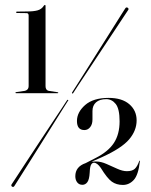

<svg xmlns="http://www.w3.org/2000/svg" viewBox="-20 -732 600 761"><path d="M47 -680.5Q44 -680.5 44 -683.5Q44 -686 47 -686L85 -686.5Q113.5 -686.5 129.2 -691Q145 -695.5 153.5 -709Q156.5 -712.5 158 -712.5Q160.5 -712.5 160.5 -708.5V-390.5Q160.5 -375 172.5 -372L208 -366.5Q211 -365.5 211 -364.5Q211 -362.5 208 -362.5H44.5Q41 -362.5 41 -364.5Q41 -366 44.5 -367L79 -372Q93.5 -376 93.5 -390.5V-670Q93.5 -680 85.5 -680ZM270 -363Q268.5 -359.5 266.5 -362Q264 -363 266 -366Q269 -370.5 285.2 -396Q301.5 -421.5 325 -458.8Q348.5 -496 374.2 -536.8Q400 -577.5 422.8 -613.8Q445.5 -650 460.2 -673.2Q475 -696.5 476 -698Q480.5 -705.5 486.5 -701Q492.5 -697 486.5 -690Q485.5 -689 470.5 -666Q455.5 -643 431.8 -607.5Q408 -572 381.5 -531.8Q355 -491.5 330.5 -454.8Q306 -418 289.5 -393Q273 -368 270 -363ZM245 -333.5Q247 -337.5 249.5 -336Q252.5 -334.5 248.5 -331Q245.5 -326.5 229.5 -301Q213.5 -275.5 190 -238Q166.5 -200.5 140.5 -159Q114.5 -117.5 91.5 -81Q68.5 -44.5 53.5 -20.8Q38.5 3 37.5 4.5Q33.5 11.5 27.5 7.5Q22 3.5 27.5 -3.5Q28.5 -5 43.8 -28.2Q59 -51.5 82.8 -87.8Q106.5 -124 133.2 -164.5Q160 -205 184.5 -242Q209 -279 225.8 -304.2Q242.5 -329.5 245 -333.5ZM278.5 -33.5Q278.5 -71.5 319.5 -85.5L358.5 -105.5Q409 -131 431.5 -165.5Q454 -200 454 -251Q454 -300.5 438.8 -319.8Q423.5 -339 401 -339Q375 -339 360.8 -326.5Q346.5 -314 346.5 -292V-258.5Q346.5 -239 337.2 -227.8Q328 -216.5 314.5 -216.5Q285 -216.5 285 -252.5Q285 -287 317.2 -315.5Q349.5 -344 410.5 -344Q463.5 -344 492.5 -319Q521.5 -294 521.5 -255Q521.5 -214.5 491.8 -179.5Q462 -144.5 385 -109.5L343 -91Q351 -92 360 -92Q380 -92 402 -82.2Q424 -72.5 445 -63Q466 -53.5 483 -53.5Q503.5 -53.5 513.8 -62.5Q524 -71.5 532 -94Q532.5 -95.5 533 -95.5Q534.5 -95 534.5 -93.5Q528.5 -38.5 510.2 -18.8Q492 1 467 1Q441.5 1 423.2 -12Q405 -25 379.5 -66.5Q365 -87 352.5 -87Q345.5 -87 341 -79.2Q336.5 -71.5 335.5 -47.5Q334 -20.5 326.2 -10Q318.5 0.5 306.5 0.5Q293.5 0.5 286 -9.2Q278.5 -19 278.5 -33.5Z"/></svg>

Font: Fraunces 144pt S000
Style: Regular
Weight: 400
Version: Version 1.000; ttfautohint (v1.8.3)